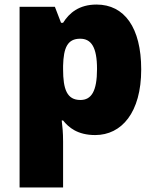

<svg xmlns="http://www.w3.org/2000/svg" viewBox="-20 -583 683 843"><path d="M404 -563C327 -563 284 -526 257 -483H248L221 -553H66V240H257V38C257 -1 254 -29 251 -54H257C281 -24 320 10 398 10C514 10 600 -89 600 -278C600 -462 526 -563 404 -563ZM332 -413C380 -413 406 -377 406 -280C406 -182 381 -144 333 -144C274 -144 257 -191 257 -279V-294C259 -373 276 -413 332 -413Z"/></svg>

Font: Noto Sans Arabic UI Bk
Style: Regular
Weight: 900
Designer: Monotype Design Team, Nadine Chahine and Nizar Qandah
Foundry: Monotype Imaging Inc.
Version: Version 2.010